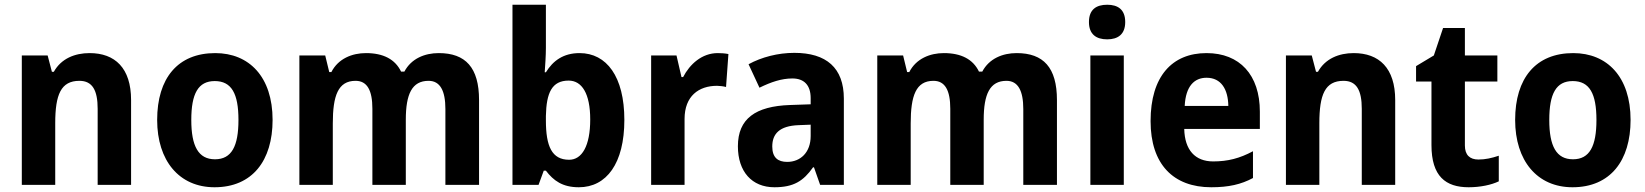

<svg xmlns="http://www.w3.org/2000/svg" viewBox="-20 -873 6940 810"><path d="M358 -649C296 -649 238 -626 207 -570H199L181 -639H72V-93H213V-353C213 -474 237 -532 315 -532C370 -532 392 -492 392 -414V-93H533V-451C533 -586 465 -649 358 -649Z M1130 -367C1130 -549 1031 -649 888 -649C730 -649 643 -543 643 -367C643 -195 736 -83 885 -83C1045 -83 1130 -196 1130 -367ZM787 -367C787 -478 816 -531 886 -531C957 -531 986 -478 986 -367C986 -256 957 -201 887 -201C817 -201 787 -256 787 -367Z M1831 -649C1772 -649 1715 -626 1686 -571H1672C1647 -623 1597 -649 1524 -649C1466 -649 1407 -626 1378 -569H1369L1352 -639H1243V-93H1384V-352C1384 -469 1406 -532 1480 -532C1529 -532 1551 -492 1551 -414V-93H1692V-368C1692 -476 1718 -532 1788 -532C1837 -532 1859 -490 1859 -413V-93H2001V-451C2001 -588 1944 -649 1831 -649Z M2283 -671V-853H2142V-93H2252L2274 -153H2283C2315 -111 2353 -83 2422 -83C2539 -83 2614 -184 2614 -367C2614 -550 2539 -649 2425 -649C2357 -649 2313 -617 2283 -568H2278C2280 -596 2283 -638 2283 -671ZM2379 -533C2435 -533 2470 -478 2470 -369C2470 -257 2435 -199 2381 -199C2308 -199 2283 -256 2283 -365V-384C2285 -481 2308 -533 2379 -533Z M3008 -649C2941 -649 2890 -602 2862 -548H2855L2834 -639H2727V-93H2868V-371C2868 -468 2928 -511 3005 -511C3014 -511 3033 -509 3043 -506L3053 -645C3039 -648 3021 -649 3008 -649Z M3331 -650C3262 -650 3193 -632 3138 -602L3184 -503C3233 -527 3277 -542 3323 -542C3372 -542 3400 -514 3400 -459V-433L3313 -430C3167 -425 3093 -372 3093 -256C3093 -149 3152 -83 3247 -83C3328 -83 3369 -109 3410 -167H3414L3440 -93H3540V-457C3540 -587 3466 -650 3331 -650ZM3349 -345 3400 -347V-299C3400 -230 3357 -190 3301 -190C3262 -190 3238 -208 3238 -255C3238 -308 3268 -342 3349 -345Z M4269 -649C4210 -649 4153 -626 4124 -571H4110C4085 -623 4035 -649 3962 -649C3904 -649 3845 -626 3816 -569H3807L3790 -639H3681V-93H3822V-352C3822 -469 3844 -532 3918 -532C3967 -532 3989 -492 3989 -414V-93H4130V-368C4130 -476 4156 -532 4226 -532C4275 -532 4297 -490 4297 -413V-93H4439V-451C4439 -588 4382 -649 4269 -649Z M4651 -853C4605 -853 4574 -833 4574 -780C4574 -728 4605 -707 4651 -707C4696 -707 4727 -728 4727 -780C4727 -833 4696 -853 4651 -853ZM4721 -639H4580V-93H4721Z M5070 -649C4925 -649 4834 -551 4834 -362C4834 -180 4930 -83 5090 -83C5163 -83 5216 -95 5266 -122V-235C5210 -205 5160 -192 5098 -192C5022 -192 4978 -240 4976 -329H5295V-402C5295 -557 5210 -649 5070 -649ZM5070 -545C5132 -545 5161 -496 5162 -426H4978C4982 -510 5019 -545 5070 -545Z M5691 -649C5629 -649 5571 -626 5540 -570H5532L5514 -639H5405V-93H5546V-353C5546 -474 5570 -532 5648 -532C5703 -532 5725 -492 5725 -414V-93H5866V-451C5866 -586 5798 -649 5691 -649Z M6217 -200C6181 -200 6160 -219 6160 -259V-529H6297V-639H6160V-755H6068L6029 -639L5954 -594V-529H6019V-261C6019 -129 6079 -83 6176 -83C6225 -83 6272 -93 6303 -108V-216C6273 -206 6246 -200 6217 -200Z M6859 -367C6859 -549 6760 -649 6617 -649C6459 -649 6372 -543 6372 -367C6372 -195 6465 -83 6614 -83C6774 -83 6859 -196 6859 -367ZM6516 -367C6516 -478 6545 -531 6615 -531C6686 -531 6715 -478 6715 -367C6715 -256 6686 -201 6616 -201C6546 -201 6516 -256 6516 -367Z"/></svg>

Font: Noto Sans Kannada UI SemiCondensed
Style: Bold
Weight: 700
Width: 4
Designer: Jelle Bosma - Monotype Design Team
Foundry: Monotype Imaging Inc.
Version: Version 2.005